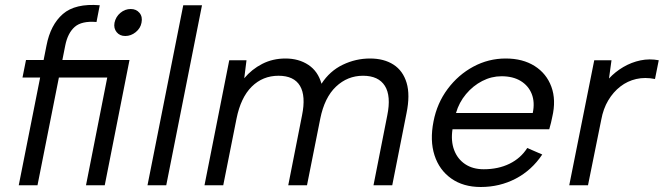

<svg xmlns="http://www.w3.org/2000/svg" viewBox="-20 -741 2655 768"><path d="M481 -597Q459 -597 446.5 -612.5Q434 -628 438 -650Q443 -674 461.5 -689.5Q480 -705 503 -705Q525 -705 538 -689.5Q551 -674 546 -650Q542 -628 523 -612.5Q504 -597 481 -597ZM498 -501 399 0H324L409 -431H70L84 -501ZM166 -559Q182 -642 231.5 -685Q281 -728 379 -720L366 -653Q307 -658 279 -633.5Q251 -609 241 -559L130 0H55Z M713 -720H788L645 0H570Z M897 -500H966L957 -428Q987 -464 1029 -485.5Q1071 -507 1122 -507Q1175 -507 1213.5 -481.5Q1252 -456 1266 -406Q1299 -457 1351 -482Q1403 -507 1460 -507Q1516 -507 1554 -482.5Q1592 -458 1606.5 -409.5Q1621 -361 1606 -288L1549 0H1474L1529 -279Q1545 -357 1519.5 -397.5Q1494 -438 1432 -438Q1370 -438 1324 -394.5Q1278 -351 1261 -266L1208 0H1133L1188 -279Q1204 -357 1180 -397.5Q1156 -438 1094 -438Q1031 -438 987 -394.5Q943 -351 926 -266L873 0H798Z M1903 7Q1833 7 1785 -27Q1737 -61 1718 -120Q1699 -179 1714 -255Q1728 -328 1770.5 -385Q1813 -442 1873.5 -474.5Q1934 -507 2003 -507Q2071 -507 2118.5 -477Q2166 -447 2185.5 -394Q2205 -341 2189 -273Q2187 -262 2184 -250Q2181 -238 2177 -224H1790Q1783 -177 1796.5 -141Q1810 -105 1840.5 -84.5Q1871 -64 1915 -64Q1973 -64 2018 -86Q2063 -108 2089 -149L2149 -123Q2107 -60 2043 -26.5Q1979 7 1903 7ZM2111 -289Q2120 -332 2107 -365Q2094 -398 2063 -417Q2032 -436 1986 -436Q1946 -436 1909 -417Q1872 -398 1844 -364.5Q1816 -331 1804 -289Z M2357 -500H2426L2416 -427Q2441 -454 2473.5 -473Q2506 -492 2542 -499.5Q2578 -507 2615 -500L2600 -425Q2560 -433 2525 -425Q2490 -417 2461.5 -395Q2433 -373 2413 -339.5Q2393 -306 2385 -262L2332 0H2257Z"/></svg>

Font: Albert Sans
Style: Italic
Weight: 400
Italic angle: -11.25°
Designer: Andreas Rasmussen
Foundry: a.Foundry
Version: Version 1.025